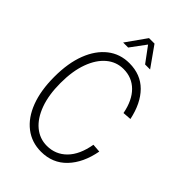

<svg xmlns="http://www.w3.org/2000/svg" viewBox="-269 -1017 1138 1138"><g transform="rotate(45 300.0 -448.5)"><path d="M303 16Q225 16 166.5 -29Q108 -74 76.5 -157Q45 -240 45 -354Q45 -469 77 -552Q109 -635 167 -680.5Q225 -726 303 -726Q398 -726 458 -665.5Q518 -605 541 -496L487 -492Q470 -581 422 -629Q374 -677 303 -677Q243 -677 196.5 -638Q150 -599 123.5 -526.5Q97 -454 97 -354Q97 -254 123.5 -182Q150 -110 196.5 -71.5Q243 -33 303 -33Q376 -33 426.5 -84Q477 -135 494 -233L547 -229Q526 -116 463 -50Q400 16 303 16ZM190 -786 280 -913H326L416 -786H374L303 -882L232 -786Z"/></g></svg>

Font: Geist Mono UltraLight
Style: Regular
Weight: 200
Monospace: yes
Designer: Basement.studio, Andrés Briganti, Mateo Zaragoza
Foundry: Basement.studio, Vercel, Andrés Briganti, Guido Ferreyra, Mateo Zaragoza
Version: Version 1.400; ttfautohint (v1.8.4.7-5d5b)